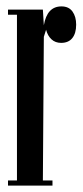

<svg xmlns="http://www.w3.org/2000/svg" viewBox="-20 -580 258 600"><path d="M218 -503Q218 -476 206 -461Q194 -446 171 -446Q153 -446 141 -457Q129 -468 124 -487L117 -465L114 -16H144V0H5V-16H33V-534H5V-550H114L117 -501Q127 -560 172 -560Q195 -560 206.5 -544Q218 -528 218 -503Z"/></svg>

Font: FFF_Magyar-Nemzet Bold
Style: Regular
Weight: 700
Width: 2
Designer: bBox Type GmbH
Foundry: bBox Type GmbH
Version: Version 0.004